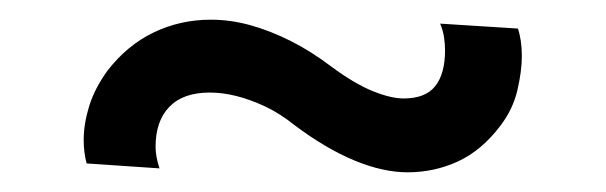

<svg xmlns="http://www.w3.org/2000/svg" viewBox="-20 -347 615 195"><path d="M68 -181Q65 -192 65 -205Q65 -221 70.5 -239Q76 -257 89 -275Q109 -301 136 -314Q163 -327 194 -327Q214 -327 234 -321.5Q254 -316 275 -305.5Q296 -295 317 -279Q340 -262 358.5 -254.5Q377 -247 390 -247Q412 -247 422 -259.5Q432 -272 432 -296Q432 -302 431 -309Q430 -316 427 -323L506 -318Q508 -312 509 -305Q510 -298 510 -290Q510 -275 505.5 -255.5Q501 -236 488 -219Q469 -194 445 -183Q421 -172 394 -172Q369 -172 340 -184Q311 -196 279 -220Q264 -232 249 -239Q234 -246 220 -249.5Q206 -253 193 -253Q166 -253 152 -238.5Q138 -224 138 -198Q138 -193 139 -187.5Q140 -182 142 -176Z"/></svg>

Font: Jost
Style: Regular
Weight: 400
Version: Version 3.710